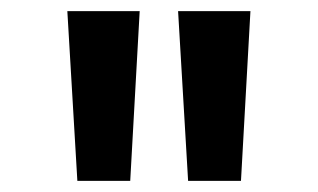

<svg xmlns="http://www.w3.org/2000/svg" viewBox="-20 -765 572 345"><path d="M214 -440 231 -745H101L119 -440ZM413 -440 430 -745H300L318 -440Z"/></svg>

Font: Plus Jakarta Sans ExtraBold
Style: Regular
Weight: 800
Designer: Gumpita Rahayu
Foundry: Tokotype
Version: Version 2.071;gftools[0.9.30]